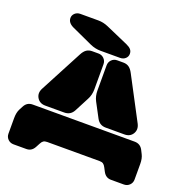

<svg xmlns="http://www.w3.org/2000/svg" viewBox="-152 -1033 1146 1175"><g transform="rotate(20 420.5 -445.0)"><path d="M492.2 -720.2H365.2Q331.1 -720.2 297.9 -734.9L162.1 -796.9Q124 -814.9 124 -846.2Q124 -864.3 137.9 -877.2Q151.9 -890.1 172.9 -890.1H290Q322.8 -890.1 355 -876L501 -812Q522 -802.7 531.5 -791.3Q541 -779.8 541 -763.2Q541 -745.1 527.3 -732.7Q513.7 -720.2 492.2 -720.2ZM318.8 -700.2H359.9Q381.3 -700.2 396.2 -685.3Q411.1 -670.4 411.1 -648.9V-484.9Q411.1 -449.2 395 -418.9L346.2 -325.2Q327.1 -289.1 286.1 -289.1H163.1Q126 -289.1 108.9 -317.4Q91.8 -345.7 108.9 -378.9L254.9 -655.8Q267.1 -679.2 282.2 -689.7Q297.4 -700.2 318.8 -700.2ZM481.9 -700.2H522Q543.5 -700.2 558.6 -689.7Q573.7 -679.2 585.9 -655.8L731.9 -378.9Q749 -345.7 732.2 -317.4Q715.3 -289.1 678.2 -289.1H556.2Q516.6 -289.1 497.1 -324.2L446.8 -418.9Q431.2 -448.2 431.2 -484.9V-648.9Q431.2 -670.4 445.8 -685.3Q460.4 -700.2 481.9 -700.2ZM88.9 -269H752Q789.1 -269 806.2 -236.8L818.8 -211.9Q831.1 -188.5 831.1 -151.9V-50.8Q831.1 -29.3 816.2 -14.6Q801.3 0 779.8 0H695.8Q661.6 0 644 -33.2L630.9 -58.1Q624 -71.8 615.2 -77.9Q606.4 -84 590.8 -84H250Q234.4 -84 225.6 -77.9Q216.8 -71.8 210 -58.1L196.8 -33.2Q179.2 0 145 0H61Q39.6 0 24.7 -14.6Q9.8 -29.3 9.8 -50.8V-151.9Q9.8 -188.5 22 -211.9L35.2 -236.8Q52.2 -269 88.9 -269Z"/></g></svg>

Font: Nastup Soft
Style: Regular
Weight: 400
Designer: Maksym Kobuzan
Foundry: Zakznak
Version: Version 1.020;hotconv 1.0.109;makeotfexe 2.5.65596